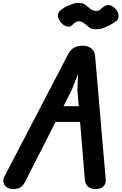

<svg xmlns="http://www.w3.org/2000/svg" viewBox="-20 -1291 830 1311"><path d="M68.5 0Q46 0 28 -11.2Q10 -22.5 4.2 -42.8Q-1.5 -63 12.5 -90L449 -928Q460 -949.5 483.8 -964.2Q507.5 -979 544 -979Q579.5 -979 603 -961Q626.5 -943 629.5 -907.5L701.5 -69.5Q704.5 -34.5 685 -17.2Q665.5 0 633 0Q599 0 580.5 -16.8Q562 -33.5 559.5 -61L527 -458.5H359.5L151 -49Q137 -21.5 118 -10.8Q99 0 68.5 0ZM413.5 -566H517.5L508.5 -674.5L513 -786.5L469.5 -675.5ZM628.5 -1091Q609.5 -1091 596.2 -1099.2Q583 -1107.5 571.8 -1118.2Q560.5 -1129 547.5 -1137.2Q534.5 -1145.5 516 -1145.5Q509 -1145.5 496.5 -1138.8Q484 -1132 475.5 -1122Q463 -1107.5 445.8 -1109Q428.5 -1110.5 412.5 -1122.2Q396.5 -1134 385.8 -1151.2Q375 -1168.5 375 -1185.5Q375 -1206 394.5 -1222Q414 -1238 432 -1246Q447 -1253 469.2 -1262Q491.5 -1271 519 -1271Q541 -1271 555.2 -1262.8Q569.5 -1254.5 581 -1243.8Q592.5 -1233 605.5 -1224.8Q618.5 -1216.5 637 -1216.5Q656.5 -1216.5 664.8 -1226Q673 -1235.5 690 -1246.5Q713.5 -1262.5 736.5 -1253.5Q759.5 -1244.5 774.5 -1223.8Q789.5 -1203 789.5 -1183.5Q789.5 -1162.5 776.5 -1149.8Q763.5 -1137 732.5 -1121Q716 -1112.5 690.8 -1101.8Q665.5 -1091 628.5 -1091Z"/></svg>

Font: Edu QLD Hand
Style: Regular
Weight: 400
Designer: Tina and Corey Anderson, Eben Sorkin
Foundry: Sorkin Type Co.
Version: Version 2.000